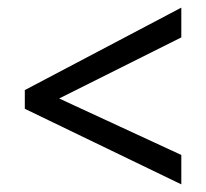

<svg xmlns="http://www.w3.org/2000/svg" viewBox="-20 -574 540 503"><path d="M45 -289V-338L455 -554V-476L135 -316L455 -168V-91Z"/></svg>

Font: Noto Sans Devanagari SemiCondensed
Style: Regular
Weight: 400
Width: 4
Designer: Jelle Bosma - Monotype Design Team
Foundry: Monotype Imaging Inc.
Version: Version 2.006